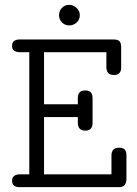

<svg xmlns="http://www.w3.org/2000/svg" viewBox="-20 -774 565 794"><path d="M29.8 -25.9Q29.8 -52.7 63 -53.2H101.1V-558.1H64Q29.8 -558.1 29.8 -584Q29.8 -610.8 62 -610.8H448.2Q467.3 -610.8 474.1 -603.5Q481 -596.2 481 -579.1V-497.1Q481.9 -463.9 452.1 -463.9H450.2Q421.4 -463.9 419.9 -494.1V-558.1H162.1V-342.8H301.8V-367.2Q301.8 -400.4 331.1 -399.9H334Q362.8 -399.9 362.8 -367.2V-265.1Q362.8 -234.4 334 -233.9H331.1Q302.2 -233.9 301.8 -267.1V-290H162.1V-53.2H440.9V-130.9Q440.9 -163.1 472.2 -163.1H474.1Q502.9 -163.1 502.9 -131.8V-34.2Q502.9 0 472.2 0H62Q29.8 0 29.8 -25.9ZM224.1 -710.9Q224.1 -729 236.1 -741.5Q248 -753.9 266.1 -753.9Q283.2 -753.9 296.6 -741.5Q310.1 -729 310.1 -710.9Q310.1 -692.9 296.9 -680.9Q283.7 -668.9 265.9 -668.9Q248 -668.9 236.1 -681.4Q224.1 -693.8 224.1 -710.9Z"/></svg>

Font: CMU Typewriter Text
Style: Light
Weight: 200
Version: Version 0.7.0